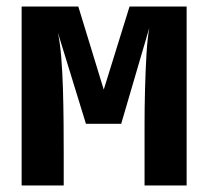

<svg xmlns="http://www.w3.org/2000/svg" viewBox="-20 -570 640 590"><path d="M46.5 0V-550H220.6L298.8 -294.6L378.1 -550H553.5V0H424.2V-97.7Q424.2 -136.5 424.2 -189Q424.2 -241.6 425.7 -297.5Q427.2 -353.4 430.1 -402.9Q433 -452.3 438.9 -484.8L352.4 -189.5H244.1L157.9 -469.6Q164.6 -438.6 168.3 -392.8Q172 -347 173.5 -294.6Q175 -242.2 175.4 -190.9Q175.8 -139.6 175.8 -97.7V0Z"/></svg>

Font: JetBrains Mono
Style: Regular
Weight: 400
Monospace: yes
Designer: Philipp Nurullin, Konstantin Bulenkov
Foundry: JetBrains
Version: Version 2.305